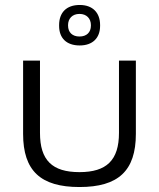

<svg xmlns="http://www.w3.org/2000/svg" viewBox="-20 -744 640 773"><path d="M73 -205C73 -56 144 9 300 9C456 9 527 -56 527 -205V-500H459V-209C459 -99 409 -51 300 -51C190 -51 141 -99 141 -209V-500H73ZM218 -640C218 -591 247 -561 301 -561C353 -561 383 -591 383 -640V-643C383 -693 353 -724 301 -724C247 -724 218 -693 218 -643ZM254 -641V-643C254 -669 271 -688 300 -688C329 -688 346 -669 346 -643V-641C346 -614 329 -597 300 -597C271 -597 254 -614 254 -641Z"/></svg>

Font: LT Wave Mono Light
Style: Regular
Weight: 300
Designer: Daniel Lyons
Version: Version 2.5 (Glyphs App)